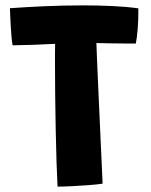

<svg xmlns="http://www.w3.org/2000/svg" viewBox="-20 -687 560 714"><path d="M27 -518.5Q24.5 -529.5 22.8 -549.5Q21 -569.5 19.8 -592Q18.5 -614.5 17.8 -632.2Q17 -650 17 -656.5Q73 -660.5 144.8 -663.8Q216.5 -667 290 -667Q345.5 -667 398.2 -664.5Q451 -662 494.5 -656Q495 -614.5 492 -578.8Q489 -543 485 -525Q472 -525 445.2 -525.2Q418.5 -525.5 389 -525.8Q359.5 -526 338.5 -527Q339 -505 341 -460.2Q343 -415.5 345.5 -358.2Q348 -301 350.8 -241.5Q353.5 -182 355.8 -130Q358 -78 359.8 -43.8Q361.5 -9.5 361.5 -4Q341.5 -1 309.5 1.5Q277.5 4 245.5 5.5Q213.5 7 194 7Q192 -29.5 190.2 -85Q188.5 -140.5 187.2 -204.2Q186 -268 185.2 -330.8Q184.5 -393.5 184.5 -445Q184.5 -468 184.5 -488Q184.5 -508 185 -524Q150.5 -522 107 -520.5Q63.5 -519 27 -518.5Z"/></svg>

Font: Grandstander
Style: Bold
Weight: 700
Designer: Tyler Finck
Foundry: Etcetera Type Co
Version: Version 1.200; ttfautohint (v1.8.3)